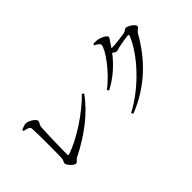

<svg xmlns="http://www.w3.org/2000/svg" viewBox="-31 -1384 2041 2041"><g transform="rotate(-45 990.0 -363.5)"><path d="M181 -663 182 -646C253 -631 262 -619 263 -597C269 -522 268 -228 265 -159C264 -125 246 -110 246 -93C246 -67 303 -5 331 -5C355 -5 356 -30 389 -47C603 -153 795 -297 919 -470L901 -488C760 -342 518 -181 345 -127C336 -125 333 -128 333 -138C333 -231 339 -490 345 -544C348 -576 370 -591 370 -610C370 -636 301 -686 255 -686C234 -686 205 -674 181 -663Z M1124 29 1139 50C1433 -66 1637 -271 1777 -522C1793 -548 1827 -556 1827 -578C1827 -609 1753 -653 1727 -653C1709 -653 1699 -634 1672 -628C1645 -621 1524 -606 1480 -606L1465 -607C1478 -625 1490 -643 1501 -662C1517 -687 1530 -695 1530 -714C1530 -734 1471 -767 1424 -774C1398 -778 1379 -777 1361 -775L1356 -758C1390 -743 1416 -725 1416 -706C1416 -647 1273 -444 1116 -327L1130 -307C1251 -368 1355 -461 1436 -567C1454 -553 1469 -543 1480 -543C1496 -543 1515 -550 1536 -556C1570 -564 1664 -580 1685 -580C1695 -580 1699 -576 1695 -563C1615 -362 1381 -105 1124 29Z"/></g></svg>

Font: Noto Serif JP Medium
Style: Regular
Weight: 500
Designer: Ryoko NISHIZUKA 西塚涼子 (kana & ideographs); Frank Grießhammer (Latin, Greek & Cyrillic); Wenlong ZHANG 张文龙 (bopomofo); San
Foundry: Adobe
Version: Version 2.001;hotconv 1.1.0;makeotfexe 2.6.0